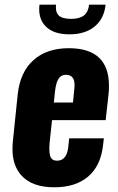

<svg xmlns="http://www.w3.org/2000/svg" viewBox="-20 -795 507 825"><path d="M176.8 -681.2Q148.4 -709.5 148.4 -756.3Q148.4 -765.1 149.4 -774.9H220.7Q220.2 -769 220.2 -764.2Q219.7 -740.7 232.4 -728.5Q248 -713.9 285.2 -713.9Q322.3 -713.9 340.8 -728.8Q359.4 -743.7 362.8 -774.9H433.6Q427.7 -715.3 387 -681.4Q346.2 -647.5 278.3 -647.5Q210.4 -647.5 176.8 -681.2ZM211.4 -354.5H293.5L299.3 -412.1Q300.3 -420.9 300.3 -428.7Q300.3 -449.2 293.5 -459.5Q284.2 -473.6 263.2 -473.6Q243.2 -473.6 231.9 -457.3Q220.7 -440.9 216.3 -401.4ZM213.4 9.8Q117.2 9.8 71.3 -42Q33.2 -84.5 33.7 -155.8Q33.7 -170.9 35.2 -187.5L56.2 -390.1Q66.4 -484.9 123.5 -536.4Q180.7 -587.9 275.9 -587.9Q448.2 -587.9 448.2 -426.3Q448.2 -408.7 446.3 -389.2L434.1 -278.8H203.6L192.9 -179.2Q191.9 -167 191.9 -156.2Q191.9 -135.7 196.3 -123Q203.1 -104.5 225.1 -104.5Q266.6 -104.5 273.4 -163.1L277.3 -200.7H426.3L422.4 -168Q412.1 -81.5 358.2 -35.9Q304.2 9.8 213.4 9.8Z"/></svg>

Font: Oswald
Style: Bold
Weight: 700
Designer: Vernon Adams
Foundry: Vernon Adams
Version: 3.0; ttfautohint (v0.94.23-7a4d-dirty) -l 8 -r 50 -G 200 -x 